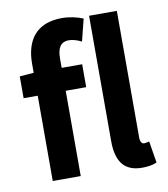

<svg xmlns="http://www.w3.org/2000/svg" viewBox="-81 -779 750 858"><g transform="rotate(-10 293.5 -349.5)"><path d="M27 -486V-387H91V0H218V-387H311V-491H218V-534C218 -584 236 -607 270 -607C286 -607 306 -602 328 -591L353 -691C327 -702 291 -710 257 -710C139 -710 91 -636 91 -532V-491ZM379 -699V-130C379 -43 410 11 495 11C522 11 545 7 562 -1L546 -99C529 -95 526 -95 522 -95C514 -95 505 -103 505 -124V-699Z"/></g></svg>

Font: Source Sans Pro SemBd
Style: Regular
Weight: 700
Designer: Paul D. Hunt
Foundry: Adobe Systems Incorporated
Version: Version 2.020;PS 2.0;hotconv 1.0.86;makeotf.lib2.5.63406